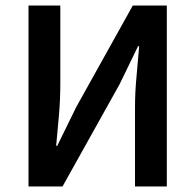

<svg xmlns="http://www.w3.org/2000/svg" viewBox="-20 -674 706 694"><path d="M83 0V-654H198V-370Q198 -315 193 -256.5Q188 -198 183 -147H187L255 -286L460 -654H583V0H468V-286Q468 -341 473.5 -398Q479 -455 483 -507H479L412 -369L206 0Z"/></svg>

Font: Processing Sans Pro Semibold
Style: Regular
Weight: 600
Designer: Paul D. Hunt
Foundry: Adobe Systems Incorporated
Version: Version 2.020;PS 2.000;hotconv 1.0.86;makeotf.lib2.5.63406